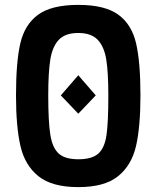

<svg xmlns="http://www.w3.org/2000/svg" viewBox="-20 -755 640 786"><path d="M45.5 -364.5Q45.5 -500.5 63.2 -577.5Q81 -654.5 136 -694.8Q191 -735 300.5 -735Q409.5 -735 464.5 -694.8Q519.5 -654.5 537.2 -577.2Q555 -500 555 -364.5Q555 -236 536.8 -157Q518.5 -78 463.2 -33.5Q408 11 300.5 11Q193 11 137.5 -33.5Q82 -78 63.8 -157Q45.5 -236 45.5 -364.5ZM229 -364.5 300.5 -447 372 -364.5 300.5 -289.5ZM423.5 -364.5Q423.5 -457 415.2 -510Q407 -563 380.5 -591.5Q354 -620 300.5 -620Q246.5 -620 220.2 -591.5Q194 -563 185.8 -510.2Q177.5 -457.5 177.5 -364.5Q177.5 -257 186 -203.5Q194.5 -150 220.2 -126.5Q246 -103 300.5 -103Q357 -103 382.8 -126.5Q408.5 -150 416 -202.2Q423.5 -254.5 423.5 -364.5Z"/></svg>

Font: JuliaMono ExtraBold
Style: Regular
Weight: 800
Monospace: yes
Designer: cormullion
Foundry: corm
Version: Version 0.055; ttfautohint (v1.8.4)